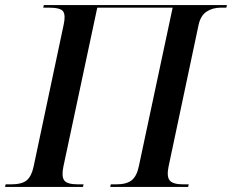

<svg xmlns="http://www.w3.org/2000/svg" viewBox="-43 -734 911 754"><path d="M-23 0 -21 -10H0Q43 -10 62 -26Q81 -42 89 -80L207 -637Q215 -673 205.5 -688.5Q196 -704 148 -704H127L129 -714H848L846 -704H825Q792 -704 768.5 -688.5Q745 -673 737 -637L619 -80Q611 -42 623 -26Q635 -10 677 -10H698L696 0H390L392 -10H413Q454 -10 474 -26Q494 -42 502 -80L635 -704H339L206 -80Q198 -42 209 -26Q220 -10 264 -10H285L283 0Z"/></svg>

Font: Noto Serif Display Medium
Style: Italic
Weight: 500
Italic angle: -12°
Designer: Monotype Design Team
Foundry: Monotype Imaging Inc.
Version: Version 2.009